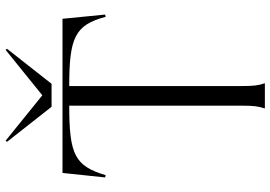

<svg xmlns="http://www.w3.org/2000/svg" viewBox="-160 -805 965 685"><g transform="rotate(-90 322.5 -462.5)"><path d="M278 0H368C360 -24 358 -40 358 -84V-698C530 -698 576 -678 605 -568L613 -570L598 -722H48L32 -570L40 -568C73 -678 113 -698 288 -698V-84C288 -40 286 -24 278 0ZM284 -761H366L491 -920L487 -925L325 -794L163 -925L159 -920Z"/></g></svg>

Font: Sinistre
Style: Regular
Weight: 400
Designer: Jules Durand
Foundry: Collletttivo
Version: Version 69.420;Glyphs 3.2 (3217)